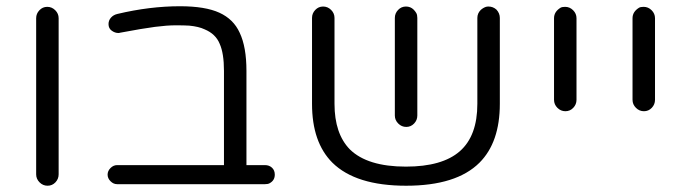

<svg xmlns="http://www.w3.org/2000/svg" viewBox="-20 -593 2186 609"><path d="M130.9 -3.9Q145.5 -3.9 155.8 -14.6Q166 -25.4 166 -40V-535.2Q166 -549.8 155.3 -560.5Q144.5 -571.3 129.9 -571.3Q115.2 -571.3 105 -560.5Q94.7 -549.8 94.7 -535.2V-40Q94.7 -25.4 105.5 -14.6Q116.2 -3.9 130.9 -3.9Z M820.3 -69.3H761.7V-368.2Q761.7 -444.3 740.2 -489.3Q720.7 -532.2 675.8 -552.7Q630.9 -573.2 550.8 -573.2Q455.1 -573.2 352.5 -548.8Q339.8 -545.9 332 -537.1Q324.2 -528.3 324.2 -516.6Q324.2 -502.9 334.5 -495.6Q344.7 -488.3 355.5 -488.3Q358.4 -488.3 361.3 -489.3Q433.6 -502.9 471.7 -507.8Q509.8 -512.7 537.1 -512.7Q564.5 -512.7 580.1 -511.7Q610.4 -508.8 628.9 -500Q664.1 -485.4 676.8 -454.1Q690.4 -423.8 690.4 -368.2V-69.3H351.6Q339.8 -69.3 330.6 -60.1Q321.3 -50.8 321.3 -39.1Q321.3 -27.3 330.6 -18.1Q339.8 -8.8 351.6 -8.8H820.3Q830.1 -8.8 835 -11.7Q851.6 -20.5 851.6 -39.1Q851.6 -52.7 842.8 -61Q834 -69.3 820.3 -69.3Z M1529.3 -572.3Q1525.4 -572.3 1521.5 -571.3Q1512.7 -568.4 1504.9 -561.5Q1494.1 -550.8 1494.1 -536.1V-263.7Q1494.1 -162.1 1438.5 -113.3Q1382.8 -64.5 1267.6 -64.5Q1145.5 -64.5 1089.8 -119.1Q1041 -168.9 1041 -263.7V-536.1Q1041 -550.8 1030.3 -561.5Q1019.5 -572.3 1004.9 -572.3Q990.2 -572.3 980 -561.5Q969.7 -550.8 969.7 -536.1V-263.7Q969.7 -141.6 1034.2 -77.1Q1108.4 -3.9 1268.1 -3.9Q1427.7 -3.9 1501 -77.1Q1565.4 -141.6 1565.4 -263.7V-536.1Q1565.4 -550.8 1554.7 -562.5Q1543.9 -572.3 1529.3 -572.3ZM1303.7 -226.6V-536.1Q1303.7 -545.9 1300.3 -551.8Q1296.9 -557.6 1292 -562.5Q1282.2 -572.3 1267.6 -572.3Q1252.9 -572.3 1242.7 -561.5Q1232.4 -550.8 1232.4 -536.1V-226.6Q1232.4 -211.9 1243.2 -201.2Q1253.9 -190.4 1268.6 -190.4Q1283.2 -190.4 1293.5 -201.2Q1303.7 -211.9 1303.7 -226.6Z M1808.6 -276.4V-535.2Q1808.6 -549.8 1797.9 -560.5Q1787.1 -571.3 1772.5 -571.3Q1762.7 -571.3 1757.8 -568.4Q1737.3 -555.7 1737.3 -535.2V-276.4Q1737.3 -261.7 1748 -251Q1758.8 -240.2 1773.4 -240.2Q1788.1 -240.2 1798.3 -251Q1808.6 -261.7 1808.6 -276.4Z M2057.6 -276.4V-535.2Q2057.6 -549.8 2046.9 -560.5Q2036.1 -571.3 2021.5 -571.3Q2011.7 -571.3 2006.8 -568.4Q1986.3 -555.7 1986.3 -535.2V-276.4Q1986.3 -261.7 1997.1 -251Q2007.8 -240.2 2022.5 -240.2Q2037.1 -240.2 2047.4 -251Q2057.6 -261.7 2057.6 -276.4Z"/></svg>

Font: FakePearl
Style: ExtraLight
Weight: 300
Version: Version 1.2